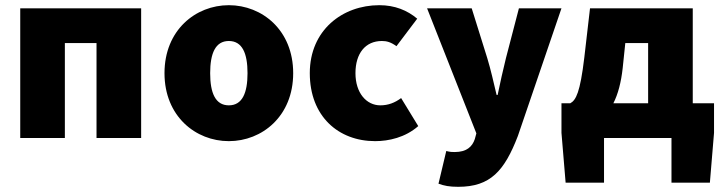

<svg xmlns="http://www.w3.org/2000/svg" viewBox="-20 -532 2780 740"><path d="M58 0H230V-366H352V0H524V-500H58Z M862 12C990 12 1110 -84 1110 -250C1110 -416 990 -512 862 -512C734 -512 614 -416 614 -250C614 -84 734 12 862 12ZM862 -126C810 -126 790 -174 790 -250C790 -326 810 -374 862 -374C914 -374 934 -326 934 -250C934 -174 914 -126 862 -126Z M1426 12C1478 12 1542 -2 1592 -46L1526 -154C1502 -136 1476 -126 1446 -126C1392 -126 1350 -174 1350 -250C1350 -326 1388 -374 1452 -374C1470 -374 1486 -370 1508 -354L1588 -460C1550 -492 1502 -512 1442 -512C1300 -512 1174 -416 1174 -250C1174 -84 1284 12 1426 12Z M1746 188C1870 188 1924 127 1976 -8L2144 -500H1980L1930 -308C1918 -260 1908 -214 1898 -166H1894C1882 -216 1872 -262 1858 -308L1798 -500H1626L1816 -18L1810 4C1800 34 1778 54 1732 54C1722 54 1716 54 1700 50L1670 176C1692 184 1712 188 1746 188Z M2380 -270 2390 -366H2478V-134H2344C2362 -169 2374 -215 2380 -270ZM2308 0H2568V172H2716L2732 -20V-134H2650V-500H2254L2232 -310C2216 -176 2200 -146 2178 -134H2144V-20L2160 172H2308Z"/></svg>

Font: Source Sans Pro Black
Style: Regular
Weight: 900
Designer: Paul D. Hunt
Foundry: Adobe Systems Incorporated
Version: Version 3.006;hotconv 1.0.111;makeotfexe 2.5.65597